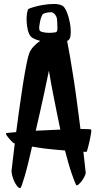

<svg xmlns="http://www.w3.org/2000/svg" viewBox="-20 -914 490 968"><path d="M160.2 -254.9Q190.4 -256.8 222.2 -257.8Q253.9 -258.8 284.2 -260.7Q276.4 -298.8 266.6 -345.7Q258.8 -385.7 248 -439.5Q237.3 -493.2 226.6 -557.6Q214.8 -500 203.1 -445.8Q191.4 -391.6 181.6 -348.6Q170.9 -298.8 160.2 -254.9ZM124 -869.1Q128.9 -872.1 149.9 -878.4Q170.9 -884.8 197.3 -889.2Q223.6 -893.6 250 -894Q276.4 -894.5 293.9 -885.7Q305.7 -879.9 316.4 -854Q327.1 -828.1 332.5 -798.3Q337.9 -768.6 336.4 -742.7Q335 -716.8 323.2 -710Q322.3 -710 318.4 -708Q325.2 -674.8 334 -623Q342.8 -571.3 352.1 -511.2Q361.3 -451.2 369.6 -386.7Q377.9 -322.3 385.7 -263.7Q434.6 -263.7 439.5 -260.7Q441.4 -257.8 439 -241.2Q436.5 -224.6 432.1 -205.1Q427.7 -185.5 423.3 -168.5Q418.9 -151.4 416 -148.4H406.2Q403.3 -148.4 400.4 -149.4Q405.3 -102.5 408.7 -74.2Q412.1 -45.9 412.1 -43Q412.1 -36.1 405.8 -23.4Q399.4 -10.7 391.1 0Q382.8 10.7 374.5 17.1Q366.2 23.4 363.3 17.6Q358.4 8.8 342.8 -35.2Q327.1 -79.1 307.6 -155.3Q288.1 -157.2 267.1 -158.7Q246.1 -160.2 224.6 -163.1Q203.1 -165 182.1 -168.5Q161.1 -171.9 141.6 -174.8Q131.8 -131.8 122.6 -93.8Q113.3 -55.7 105 -27.3Q96.7 1 90.8 17.6Q85 34.2 82 34.2Q74.2 34.2 66.4 24.4Q58.6 14.6 52.2 1Q45.9 -12.7 42 -27.3Q38.1 -42 38.1 -51.8Q40 -74.2 43.5 -98.6Q46.9 -123 48.8 -143.6Q51.8 -168 54.7 -191.4H50.8Q46.9 -193.4 40 -200.2Q33.2 -207 26.4 -214.8Q19.5 -222.7 14.6 -230Q9.8 -237.3 9.8 -241.2Q9.8 -243.2 23.9 -244.6Q38.1 -246.1 61.5 -248Q69.3 -306.6 78.1 -370.1Q86.9 -433.6 95.7 -489.3Q104.5 -544.9 112.8 -586.9Q121.1 -628.9 127 -644.5Q134.8 -664.1 149.4 -679.7Q164.1 -695.3 182.6 -708Q152.3 -715.8 137.7 -727.5Q126 -739.3 120.6 -761.2Q115.2 -783.2 114.3 -806.2Q113.3 -829.1 116.2 -847.7Q119.1 -866.2 124 -869.1ZM259.8 -751Q265.6 -752 267.6 -757.8Q269.5 -763.7 269.5 -771Q269.5 -778.3 269 -786.6Q268.6 -794.9 268.6 -801.8Q268.6 -820.3 263.7 -830.6Q258.8 -840.8 252.9 -845.7Q246.1 -851.6 238.3 -852.5Q216.8 -851.6 206.1 -847.7Q200.2 -845.7 197.3 -843.8Q193.4 -840.8 189.5 -831.1Q185.5 -821.3 182.6 -808.6Q179.7 -795.9 178.2 -783.2Q176.8 -770.5 178.7 -763.7Q179.7 -756.8 190.9 -753.4Q202.1 -750 215.8 -749Q229.5 -748 242.2 -749Q254.9 -750 259.8 -751Z"/></svg>

Font: Jolly Lodger
Style: Regular
Weight: 400
Designer: Stuart Sandler
Foundry: Font Diner, Inc
Version: Version 1.000